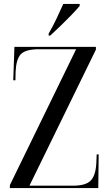

<svg xmlns="http://www.w3.org/2000/svg" viewBox="-20 -951 555 971"><path d="M30 0V-15L365 -702H177Q109 -702 85.5 -677Q62 -652 59 -590L58 -545H47L53 -714H465V-700L129 -12H350Q412 -12 437.5 -36.5Q463 -61 467 -123L469 -170H479L477 0ZM226 -781Q247 -817 266 -857Q285 -897 300 -931H383V-921Q369 -904 342.5 -876.5Q316 -849 286.5 -820.5Q257 -792 234 -771H226Z"/></svg>

Font: Noto Serif Display Condensed
Style: Regular
Weight: 400
Width: 3
Designer: Monotype Design Team
Foundry: Monotype Imaging Inc.
Version: Version 2.009